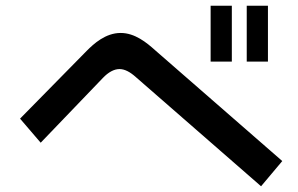

<svg xmlns="http://www.w3.org/2000/svg" viewBox="-20 -705 1040 670"><path d="M283 -528 50 -291 122 -207 339 -433C358 -453 378 -464 397 -464C415 -464 434 -454 454 -436L891 -55L965 -143L521 -530C492 -556 451 -590 401 -590C348 -590 307 -552 283 -528ZM715 -490H789V-685H715ZM841 -490H915V-685H841Z"/></svg>

Font: KT Kiyosuna Sans Bold
Style: Regular
Weight: 700
Designer: [Zen Kaku Gothic] Yoshimichi Ohira
Version: Version 1.010;Glyphs 3.1.2 (3151)